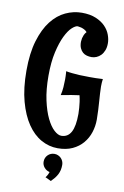

<svg xmlns="http://www.w3.org/2000/svg" viewBox="-100 -775 674 1046"><g transform="rotate(10 236.5 -252.0)"><path d="M446.8 -158.2Q446.8 -122.1 435.8 -87.9Q424.8 -53.7 402.1 -26.9Q379.4 0 345 16.1Q310.5 32.2 263.2 32.2Q215.3 32.2 171.9 8.1Q128.4 -16.1 95.5 -64.5Q62.5 -112.8 42.7 -185.3Q22.9 -257.8 22.9 -355Q22.9 -452.1 43.7 -521Q64.5 -589.8 98.6 -633.5Q132.8 -677.2 176.5 -697.5Q220.2 -717.8 266.1 -717.8Q312 -717.8 344 -704.3Q376 -690.9 396 -670.4Q416 -649.9 425 -625.2Q434.1 -600.6 434.1 -578.1Q434.1 -555.7 427.5 -538.8Q420.9 -522 410.2 -511Q399.4 -500 386 -494.4Q372.6 -488.8 358.9 -488.8Q345.7 -488.8 332.8 -492.2Q319.8 -495.6 310.1 -504.2Q300.3 -512.7 294.2 -526.6Q288.1 -540.5 288.1 -561Q288.6 -571.3 290.5 -581.1Q292.5 -589.4 296.6 -599.4Q300.8 -609.4 309.1 -618.2Q301.8 -626.5 293 -630.9Q284.2 -635.3 275.9 -637.7Q266.6 -640.1 256.8 -641.1Q244.1 -641.1 225.3 -624Q206.5 -606.9 189 -571Q171.4 -535.2 158.7 -479.7Q146 -424.3 146 -348.1Q146 -271.5 158.7 -213.6Q171.4 -155.8 190.4 -116.7Q209.5 -77.6 231.2 -57.9Q252.9 -38.1 271 -38.1Q307.1 -38.1 325 -70.8Q342.8 -103.5 342.8 -171.9Q342.8 -187.5 341.3 -204.6Q340.3 -218.8 337.9 -236.8Q335.4 -254.9 331.1 -272.9Q314 -270.5 288.6 -266.6Q263.2 -262.7 230 -255.9Q235.4 -277.8 237.1 -301Q238.8 -324.2 238.8 -344.2Q238.8 -354 238.5 -362.3Q238.3 -370.6 237.8 -376.5Q237.3 -383.3 236.8 -389.2Q251.5 -386.2 271 -384.3Q287.6 -382.3 311.8 -381.1Q335.9 -379.9 367.2 -379.9Q383.8 -379.9 402.1 -380.1Q420.4 -380.4 440.9 -381.8Q438 -361.3 438 -339.8Q438 -321.3 439.5 -300.8Q440.9 -280.3 442.4 -257.8Q443.8 -235.4 445.3 -210.7Q446.8 -186 446.8 -158.2ZM304.2 117.2Q304.2 132.8 301.3 145.8Q298.3 158.7 292.5 170.2Q286.6 181.6 278.1 192.4Q269.5 203.1 258.3 214.4L226.1 199.2Q229 196.3 231.9 191.4Q234.4 187.5 237.5 181.6Q240.7 175.8 243.2 167.5Q225.1 163.6 213.1 149.4Q201.2 135.3 201.2 117.2Q201.2 95.2 216.1 80.3Q231 65.4 252.9 65.4Q263.7 65.4 272.9 69.6Q282.2 73.7 289.1 80.6Q295.9 87.4 300 96.9Q304.2 106.4 304.2 117.2Z"/></g></svg>

Font: Rum Raisin
Style: Regular
Weight: 400
Designer: Astigmatic (AOETI)
Foundry: Astigmatic (AOETI)
Version: Version 1.000